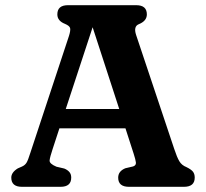

<svg xmlns="http://www.w3.org/2000/svg" viewBox="-20 -720 794 740"><path d="M254.5 -35.5Q254.5 0 213.5 0H64.5Q23.5 0 23.5 -35.5Q23.5 -55.5 48.5 -71L64.5 -78Q76 -83 82 -92.5Q88 -102 97 -131L246 -582Q252.5 -603 250.2 -611.8Q248 -620.5 230.5 -628Q201 -639.5 201 -664.5Q201 -700 242 -700H505Q546 -700 546 -664.5Q546 -639 514.5 -626.5Q494 -618 504.5 -585.5L651.5 -146Q662 -114 671.2 -98.5Q680.5 -83 698.5 -76Q717 -67 723.8 -58.2Q730.5 -49.5 730.5 -35.5Q730.5 0 689 0H477Q435.5 0 435.5 -35.5Q435.5 -60 463 -71.5L493 -78.5Q505 -82.5 503.8 -93.8Q502.5 -105 495 -128L463.5 -225.5H209L182.5 -144.5Q172.5 -114.5 171.2 -101.8Q170 -89 197.5 -77.5L227.5 -70.5Q240 -65.5 247.2 -57.2Q254.5 -49 254.5 -35.5ZM233.5 -300H439.5L337 -615Z"/></svg>

Font: Fraunces 9pt S100 SemiBold
Style: Regular
Weight: 600
Version: Version 1.000; ttfautohint (v1.8.3)